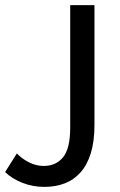

<svg xmlns="http://www.w3.org/2000/svg" viewBox="-20 -720 470 752"><path d="M255 -700H350V-231Q350 -167 336 -121Q322 -75 296 -45.5Q270 -16 234 -2Q198 12 154 12Q108 12 67.5 -4Q27 -20 0 -46L46 -119Q66 -98 94 -84Q122 -70 151 -70Q199 -70 227 -104Q255 -138 255 -221Z"/></svg>

Font: ABeeZee
Style: Regular
Weight: 400
Designer: Anja Meiners
Foundry: Anja Meiners
Version: Version 1.001